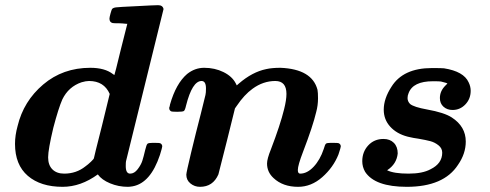

<svg xmlns="http://www.w3.org/2000/svg" viewBox="-20 -714 1894 742"><path d="M222 8Q137 8 87.5 -34.5Q38 -77 38 -158Q38 -191 48 -227Q71 -323 147 -387.5Q223 -452 329 -452Q385 -452 416 -428L422 -424Q423 -424 447 -523L472 -622H468Q467 -622 463 -622.5Q459 -623 452.5 -623.5Q446 -624 441 -624Q436 -624 430 -624Q424 -624 420 -624.5Q416 -625 415 -625Q403 -628 403 -642Q403 -647 407 -661.5Q411 -676 413 -679Q417 -684 428 -685.5Q439 -687 504 -690Q577 -694 591 -694Q609 -694 612 -679L467 -91Q466 -87 466 -72Q466 -43 483 -43Q499 -43 512 -60Q525 -77 530 -92.5Q535 -108 541 -134Q546 -155 550 -158.5Q554 -162 571 -162H576Q597 -162 600 -160Q607 -156 607 -148Q607 -144 598 -115Q562 -7 493 6Q481 8 474 8Q438 8 405.5 -5.5Q373 -19 358 -40Q292 8 222 8ZM404 -351Q382 -401 324 -401Q312 -401 295 -396Q245 -379 221 -330Q206 -296 186 -220Q166 -136 166 -106Q166 -76 182.5 -59.5Q199 -43 228 -43Q275 -43 310 -71Q320 -78 331.5 -89Q343 -100 343 -103Q343 -106 374 -228Z M753 8Q732 8 716 -5Q700 -18 700 -39Q700 -47 718.5 -124Q737 -201 756 -274L774 -347Q776 -355 776 -372Q776 -401 759 -401Q723 -401 699 -306Q695 -288 690.5 -285Q686 -282 665 -282Q644 -282 641 -284Q634 -288 634 -296V-298Q635 -301 636 -304Q637 -307 637 -310Q660 -391 703 -428Q733 -452 769 -452Q810 -452 843.5 -435.5Q877 -419 891 -392L895 -384L903 -391Q955 -436 1009 -447Q1031 -452 1064 -452Q1186 -447 1207 -367Q1209 -356 1209 -334Q1209 -307 1202 -281Q1189 -226 1151 -127Q1131 -75 1131 -57Q1131 -43 1140 -43Q1167 -43 1192 -69.5Q1217 -96 1231 -138Q1236 -156 1240 -159Q1244 -162 1260 -162H1266Q1287 -162 1290 -160Q1297 -156 1297 -148Q1297 -144 1288 -117Q1268 -67 1225.5 -29.5Q1183 8 1132 8Q1073 8 1037 -26Q1012 -49 1012 -82Q1012 -100 1027 -137Q1063 -231 1078 -292Q1087 -328 1087 -351Q1087 -401 1044 -401Q997 -401 956 -371Q924 -348 895 -305L888 -295L857 -170Q826 -46 824 -40Q803 8 753 8Z M1476 -56Q1502 -43 1559 -43Q1613 -43 1644 -60Q1689 -82 1689 -124Q1689 -141 1674.5 -152.5Q1660 -164 1643 -168.5Q1626 -173 1597 -178Q1589 -179 1578 -181Q1567 -183 1561.5 -184.5Q1556 -186 1555 -186Q1513 -197 1488 -224.5Q1463 -252 1463 -290Q1463 -333 1493 -379Q1538 -451 1649 -451Q1689 -451 1696 -450Q1772 -438 1791 -396Q1799 -380 1799 -363Q1799 -332 1778.5 -310.5Q1758 -289 1729 -289Q1708 -289 1694 -301.5Q1680 -314 1680 -335Q1680 -362 1701 -383L1709 -391Q1709 -393 1684 -399Q1678 -400 1653 -400Q1576 -400 1559 -354Q1555 -345 1555 -335Q1555 -322 1565 -312Q1580 -300 1630 -291Q1697 -279 1726 -260Q1780 -225 1780 -167Q1780 -120 1750 -77Q1695 8 1552 8Q1429 8 1391 -50Q1380 -69 1380 -91Q1380 -127 1403 -152Q1426 -177 1462 -177Q1487 -177 1502 -162Q1517 -147 1517 -121Q1513 -80 1476 -56Z"/></svg>

Font: KaTeX_Math
Style: Bold Italic
Weight: 700
Version: Version 3699957226